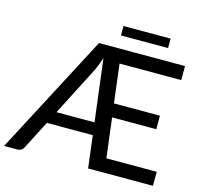

<svg xmlns="http://www.w3.org/2000/svg" viewBox="-122 -980 1172 1111"><g transform="rotate(15 463.5 -424.5)"><path d="M237.8 -267.1H465.8L419.4 -640.1Q406.7 -600.6 390.6 -564.9ZM887.2 -633.3H517.6L545.9 -402.3H821.3V-321.3H556.6L585.9 -84H887.7L887.2 0H499L475.1 -192.9H200.2L113.3 -23.9Q102.1 0 74.2 0H-4.4L372.1 -717.3H887.2ZM483.4 -849.1H765.6V-792.5H483.4Z"/></g></svg>

Font: Lato-Medium
Style: Regular
Weight: 500
Designer: Lukasz Dziedzic
Foundry: tyPoland Lukasz Dziedzic
Version: Version 2.006; 2014-01-15